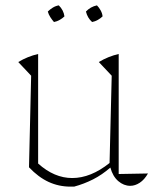

<svg xmlns="http://www.w3.org/2000/svg" viewBox="-20 -688 581 715"><path d="M88 -65 96 -406 48 -457Q83 -478 122 -487V-79Q182 -25 249 -25Q318 -25 388 -81L396 -406L348 -457Q383 -478 422 -487V-40L531 -42Q518 -19 500.5 -7.5Q483 4 465 4Q441 4 420.5 -13.5Q400 -31 391 -64Q360 -37 326.5 -20Q293 -3 256 7H242Q199 7 161 -10.5Q123 -28 88 -65ZM199 -668Q217 -650 220 -627Q213 -620 202.5 -614Q192 -608 181 -606Q174 -614 167.5 -624Q161 -634 158 -645Q166 -653 176.5 -659.5Q187 -666 199 -668ZM341 -668Q349 -660 355 -649Q361 -638 362 -627Q355 -620 344.5 -614Q334 -608 323 -606Q306 -621 300 -645Q317 -663 341 -668Z"/></svg>

Font: Piazzolla Thin
Style: Regular
Weight: 100
Designer: Juan Pablo del Peral
Foundry: Huerta Tipografica
Version: Version 1.330